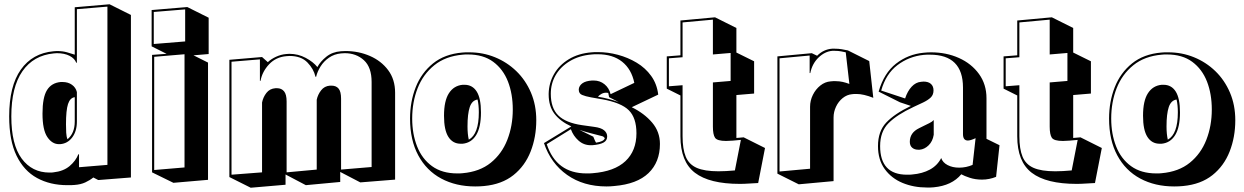

<svg xmlns="http://www.w3.org/2000/svg" viewBox="-20 -810 5827 899"><path d="M417 21Q401 34 379.5 44Q358 54 329 56Q321 57 312 57Q303 57 295 57Q215 57 153.5 23.5Q92 -10 57.5 -81Q23 -152 23 -265Q23 -407 77.5 -484Q132 -561 231 -570Q235 -570 238.5 -570.5Q242 -571 246 -571Q274 -571 294 -565Q314 -559 330 -554V-776L493 -790L593 -740V21L440 33ZM340 -767V-517L337 -516Q330 -536 306 -548.5Q282 -561 246 -561Q243 -561 239.5 -560.5Q236 -560 232 -560Q137 -551 85 -476.5Q33 -402 33 -265Q33 -133 81.5 -67.5Q130 -2 212 -2Q217 -2 221.5 -2Q226 -2 230 -3Q277 -8 306 -32.5Q335 -57 347 -88L350 -87V-27L483 -38V-779ZM256 -135Q224 -135 201.5 -168.5Q179 -202 179 -278Q179 -354 200 -388Q221 -422 264 -426H273Q299 -426 317 -413Q335 -400 340 -379V-241Q340 -196 318.5 -167Q297 -138 262 -135ZM330 -355Q308 -352 298.5 -323Q289 -294 289 -228Q289 -207 290 -188.5Q291 -170 296 -158Q330 -186 330 -241Z M692 -3V-553L760 -558L690 -593V-763L857 -777L957 -727V-557L886 -551L954 -517V32L792 46ZM700 -754V-604L847 -616V-766ZM702 -544V-14L844 -26V-556Z M1573 -5V42L1412 57L1317 7V55L1154 69L1054 19V-530L1207 -543L1234 -519Q1250 -534 1273 -544.5Q1296 -555 1320 -557Q1324 -557 1327.5 -557.5Q1331 -558 1335 -558Q1376 -558 1411.5 -539Q1447 -520 1466 -496Q1480 -522 1508 -544.5Q1536 -567 1576 -570Q1581 -570 1586.5 -570.5Q1592 -571 1598 -571Q1659 -571 1712 -548Q1765 -525 1797.5 -481.5Q1830 -438 1830 -376V31L1667 44ZM1720 -426Q1720 -495 1684 -528Q1648 -561 1594 -561Q1590 -561 1586 -560.5Q1582 -560 1577 -560Q1545 -557 1520.5 -540Q1496 -523 1481 -499Q1466 -475 1460 -450L1457 -451Q1449 -487 1419.5 -517.5Q1390 -548 1336 -548Q1332 -548 1328.5 -547.5Q1325 -547 1321 -547Q1272 -543 1240 -509Q1208 -475 1200 -432L1197 -431V-532L1064 -521V8L1207 -3V-330Q1212 -355 1227.5 -375Q1243 -395 1270 -397H1277Q1298 -397 1310 -382.5Q1322 -368 1322 -335V-3L1463 -16V-343Q1468 -367 1483.5 -387Q1499 -407 1525 -409H1532Q1554 -409 1565.5 -395Q1577 -381 1577 -348V-16L1720 -28Z M2247 61Q2237 62 2226.5 62.5Q2216 63 2205 63Q2115 63 2046 26Q1977 -11 1938.5 -82.5Q1900 -154 1900 -255Q1900 -334 1926.5 -401.5Q1953 -469 2007.5 -513Q2062 -557 2145 -564Q2153 -565 2161 -565Q2169 -565 2177 -565Q2241 -565 2297.5 -542Q2354 -519 2397.5 -477Q2441 -435 2466 -376.5Q2491 -318 2491 -247Q2491 -168 2464.5 -100.5Q2438 -33 2384 10Q2330 53 2247 61ZM2146 1Q2226 -6 2278 -48Q2330 -90 2355.5 -155.5Q2381 -221 2381 -297Q2381 -370 2358.5 -428Q2336 -486 2289.5 -520.5Q2243 -555 2171 -555Q2165 -555 2159 -555Q2153 -555 2146 -554Q2066 -547 2013.5 -504.5Q1961 -462 1935.5 -397Q1910 -332 1910 -255Q1910 -183 1933 -124.5Q1956 -66 2003 -32Q2050 2 2121 2Q2127 2 2133 2Q2139 2 2146 1ZM2137 -137Q2100 -137 2079.5 -169Q2059 -201 2059 -268Q2059 -338 2082 -373.5Q2105 -409 2146 -413H2155Q2192 -413 2212 -381.5Q2232 -350 2232 -284Q2232 -214 2209.5 -177.5Q2187 -141 2146 -137ZM2175 -156Q2222 -182 2222 -284Q2222 -319 2216 -344Q2190 -340 2179.5 -308.5Q2169 -277 2169 -218Q2169 -182 2175 -156Z M2938 -308Q2997 -279 3033.5 -236Q3070 -193 3070 -136Q3070 -51 3016.5 0.5Q2963 52 2856 61Q2847 62 2838 62.5Q2829 63 2820 63Q2712 63 2635.5 9Q2559 -45 2527 -140L2655 -218Q2603 -242 2576 -277.5Q2549 -313 2549 -368V-371Q2550 -421 2574 -463Q2598 -505 2643 -532.5Q2688 -560 2750 -565Q2758 -566 2765.5 -566Q2773 -566 2780 -566Q2826 -566 2873 -553.5Q2920 -541 2961 -516.5Q3002 -492 3029 -454.5Q3056 -417 3062 -367ZM2746 -130Q2713 -130 2688.5 -152Q2664 -174 2653 -205L2540 -135Q2585 2 2726 2Q2733 2 2740.5 2Q2748 2 2755 1Q2857 -7 2908.5 -55.5Q2960 -104 2960 -186Q2960 -258 2924.5 -293.5Q2889 -329 2800 -345L2748 -354Q2721 -359 2705.5 -365.5Q2690 -372 2690 -390V-393Q2692 -409 2707 -420Q2722 -431 2752 -433H2760Q2789 -433 2810.5 -415.5Q2832 -398 2839 -369L2950 -422Q2937 -486 2893 -521Q2849 -556 2778 -556Q2771 -556 2764.5 -556Q2758 -556 2751 -555Q2692 -550 2648.5 -524Q2605 -498 2582 -458.5Q2559 -419 2559 -371Q2559 -304 2594 -269.5Q2629 -235 2705 -224L2762 -216Q2794 -212 2808.5 -200Q2823 -188 2823 -171Q2823 -152 2806 -142.5Q2789 -133 2753 -130ZM2828 -375Q2825 -376 2818 -376Q2805 -376 2794 -369Q2783 -362 2780 -357Q2806 -353 2830.5 -346.5Q2855 -340 2877 -332L2832 -355ZM2758 -170Q2761 -163 2764 -155.5Q2767 -148 2771 -142Q2807 -147 2812 -163Q2812 -163 2808.5 -167Q2805 -171 2801 -172Q2770 -180 2743 -187Q2716 -194 2693 -202Z M3530 47Q3507 48 3485.5 49.5Q3464 51 3444 51Q3302 51 3234 -1Q3166 -53 3166 -172V-363L3102 -395V-546L3166 -551V-714L3328 -729L3428 -679V-564L3511 -523V-372L3428 -365V-164L3462 -167L3562 -117ZM3449 -155Q3427 -153 3410.5 -151.5Q3394 -150 3380 -150Q3338 -150 3328 -165Q3318 -180 3318 -217V-424L3401 -431V-562L3318 -555V-718L3176 -705V-542L3112 -537V-406L3176 -411V-172Q3176 -112 3191 -76Q3206 -40 3242.5 -24Q3279 -8 3344 -8Q3361 -8 3380 -9Q3399 -10 3421 -12Z M3620 3V-546L3781 -561L3806 -549Q3836 -579 3876 -582H3889Q3906 -582 3921 -579.5Q3936 -577 3950 -574L4050 -524L4069 -352Q4023 -370 3991 -370Q3986 -370 3980.5 -370Q3975 -370 3970 -369Q3946 -367 3926 -351Q3906 -335 3894.5 -310.5Q3883 -286 3883 -260V38L3720 53ZM3773 -310Q3773 -339 3786 -365.5Q3799 -392 3821 -409.5Q3843 -427 3869 -429Q3875 -430 3881 -430Q3887 -430 3892 -430Q3910 -430 3925.5 -426.5Q3941 -423 3957 -417L3940 -565Q3931 -567 3918 -569.5Q3905 -572 3889 -572H3877Q3842 -569 3812.5 -540.5Q3783 -512 3774 -468H3771V-550L3630 -537V-7L3773 -20Z M4644 18Q4612 31 4578 31Q4547 31 4521 22.5Q4495 14 4481 6Q4437 59 4352 67Q4344 68 4336 68Q4328 68 4320 68Q4258 68 4206 46.5Q4154 25 4122.5 -18.5Q4091 -62 4091 -126Q4091 -195 4129.5 -236Q4168 -277 4245 -314L4194 -331L4094 -381Q4119 -468 4175.5 -512Q4232 -556 4304 -563Q4313 -564 4322 -564.5Q4331 -565 4339 -565Q4411 -565 4470 -538.5Q4529 -512 4564 -463.5Q4599 -415 4599 -350V-160L4660 -130ZM4548 -163Q4524 -152 4512 -152Q4489 -152 4489 -182V-400Q4489 -554 4334 -554Q4327 -554 4320 -554Q4313 -554 4305 -553Q4236 -546 4182 -505Q4128 -464 4106 -386L4218 -349Q4229 -383 4248.5 -404Q4268 -425 4293 -427Q4296 -427 4299 -427.5Q4302 -428 4304 -428Q4327 -428 4339 -417Q4351 -406 4351 -387Q4351 -366 4338 -353.5Q4325 -341 4302 -330L4257 -309Q4180 -273 4140.5 -233.5Q4101 -194 4101 -126Q4101 8 4227 8Q4233 8 4239 8Q4245 8 4251 7Q4299 3 4334 -16Q4369 -35 4387 -70Q4394 -49 4417 -37Q4440 -25 4471 -25Q4504 -25 4534 -38ZM4279 -109Q4262 -109 4251 -118.5Q4240 -128 4240 -146Q4240 -189 4284 -210L4304 -220Q4318 -227 4331.5 -233.5Q4345 -240 4352 -248V-179Q4347 -148 4328 -129.5Q4309 -111 4286 -109Z M5107 47Q5084 48 5062.5 49.5Q5041 51 5021 51Q4879 51 4811 -1Q4743 -53 4743 -172V-363L4679 -395V-546L4743 -551V-714L4905 -729L5005 -679V-564L5088 -523V-372L5005 -365V-164L5039 -167L5139 -117ZM5026 -155Q5004 -153 4987.5 -151.5Q4971 -150 4957 -150Q4915 -150 4905 -165Q4895 -180 4895 -217V-424L4978 -431V-562L4895 -555V-718L4753 -705V-542L4689 -537V-406L4753 -411V-172Q4753 -112 4768 -76Q4783 -40 4819.5 -24Q4856 -8 4921 -8Q4938 -8 4957 -9Q4976 -10 4998 -12Z M5520 61Q5510 62 5499.5 62.5Q5489 63 5478 63Q5388 63 5319 26Q5250 -11 5211.5 -82.5Q5173 -154 5173 -255Q5173 -334 5199.5 -401.5Q5226 -469 5280.5 -513Q5335 -557 5418 -564Q5426 -565 5434 -565Q5442 -565 5450 -565Q5514 -565 5570.5 -542Q5627 -519 5670.5 -477Q5714 -435 5739 -376.5Q5764 -318 5764 -247Q5764 -168 5737.5 -100.5Q5711 -33 5657 10Q5603 53 5520 61ZM5419 1Q5499 -6 5551 -48Q5603 -90 5628.5 -155.5Q5654 -221 5654 -297Q5654 -370 5631.5 -428Q5609 -486 5562.5 -520.5Q5516 -555 5444 -555Q5438 -555 5432 -555Q5426 -555 5419 -554Q5339 -547 5286.5 -504.5Q5234 -462 5208.5 -397Q5183 -332 5183 -255Q5183 -183 5206 -124.5Q5229 -66 5276 -32Q5323 2 5394 2Q5400 2 5406 2Q5412 2 5419 1ZM5410 -137Q5373 -137 5352.5 -169Q5332 -201 5332 -268Q5332 -338 5355 -373.5Q5378 -409 5419 -413H5428Q5465 -413 5485 -381.5Q5505 -350 5505 -284Q5505 -214 5482.5 -177.5Q5460 -141 5419 -137ZM5448 -156Q5495 -182 5495 -284Q5495 -319 5489 -344Q5463 -340 5452.5 -308.5Q5442 -277 5442 -218Q5442 -182 5448 -156Z"/></svg>

Font: Rampart One
Style: Regular
Weight: 400
Designer: Fontworks Inc.
Foundry: Fontworks Inc.
Version: Version 1.100